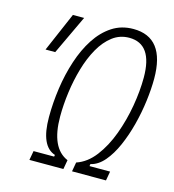

<svg xmlns="http://www.w3.org/2000/svg" viewBox="-105 -791 797 880"><g transform="rotate(15 293.0 -351.5)"><path d="M114.7 0 122.6 -43.9H220.2L221.7 -52.2Q150.4 -75.2 150.4 -212.9Q150.4 -281.2 160.4 -350.8Q170.4 -420.4 191.2 -483.6Q211.9 -546.9 243.9 -596.2Q275.9 -645.5 319.8 -674.3Q363.8 -703.1 420.4 -703.1Q570.8 -703.1 570.8 -507.3Q570.8 -459 563.5 -401.4Q556.2 -343.8 541.3 -286.1Q526.4 -228.5 504.6 -179Q482.9 -129.4 454.1 -95.7Q425.3 -62 389.6 -53.7L388.2 -43.9H485.8L478 0H316.9L324.7 -43.9Q374.5 -60.5 411.9 -109.4Q449.2 -158.2 473.9 -225.1Q498.5 -292 511 -364.3Q523.4 -436.5 523.4 -500Q523.4 -659.2 412.6 -659.2Q368.2 -659.2 333.5 -632.8Q298.8 -606.4 273.4 -561.5Q248 -516.6 231.7 -460.4Q215.3 -404.3 207.3 -344.5Q199.2 -284.7 199.2 -229Q199.2 -79.6 283.7 -43.9L275.9 0ZM55.2 -507.8 135.3 -693.4H188.5L101.1 -507.8Z"/></g></svg>

Font: Cascadia Code NF ExtraLight
Style: Italic
Weight: 200
Italic angle: -10°
Monospace: yes
Designer: Aaron Bell
Foundry: Saja Typeworks
Version: Version 2404.023; ttfautohint (v1.8.4)